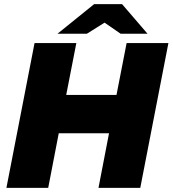

<svg xmlns="http://www.w3.org/2000/svg" viewBox="-20 -908 834 928"><path d="M11 0 147 -700H349L300 -449H543L592 -700H794L658 0H456L507 -264H264L213 0ZM258 -745 435 -888H570L510 -814L400 -745ZM563 -745 463 -814 435 -888H570L693 -745Z"/></svg>

Font: REM ExtraBold
Style: Italic
Weight: 800
Italic angle: -11°
Designer: Octavio Pardo
Foundry: Ashler Design
Version: Version 1.005;gftools[0.9.28]